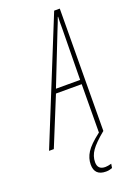

<svg xmlns="http://www.w3.org/2000/svg" viewBox="-240 -781 734 1059"><g transform="rotate(-20 126.5 -251.0)"><path d="M86 -309 203 -606Q213 -630 219.5 -647Q226 -664 231 -678H233Q232 -664 232 -645.5Q232 -627 232 -606L228 -309ZM-67 0H-39L77 -284H228L226 0H252L257 -717H224ZM190 215Q203 215 211.5 212.5Q220 210 227 208L231 184Q209 190 195 190Q150 190 150 146Q150 110 172.5 78Q195 46 251 0H225Q166 45 144.5 79Q123 113 123 150Q123 215 190 215Z"/></g></svg>

Font: Noto Sans Display Condensed Thin
Style: Italic
Weight: 250
Width: 3
Italic angle: -12°
Designer: Monotype Design Team
Foundry: Monotype Imaging Inc.
Version: Version 1.900